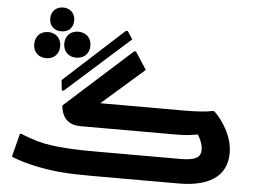

<svg xmlns="http://www.w3.org/2000/svg" viewBox="-63 -1082 1534 1163"><g transform="rotate(5 704.5 -500.5)"><path d="M275 -856C316 -856 348 -882 348 -928C348 -974 316 -1001 275 -1001C235 -1001 202 -974 202 -928C202 -882 235 -856 275 -856ZM310 -500H322L708 -845L677 -893H665L303 -562ZM300 -784C300 -734 335 -705 379 -705C424 -705 459 -734 459 -784C459 -834 424 -863 379 -863C335 -863 300 -834 300 -784ZM198 -686C242 -686 277 -715 277 -765C277 -816 242 -845 198 -845C154 -845 119 -816 119 -765C119 -715 154 -686 198 -686ZM1241 -455H1229C1189 -446 1123 -443 1060 -443H549L806 -668L737 -774H726L321 -409C329 -324 378 -294 441 -294H1029C1073 -294 1106 -297 1154 -306C1171 -280 1185 -246 1185 -214C1185 -169 1152 -149 1063 -149H549C447 -149 294 -151 192 -180C169 -187 113 -205 91 -216H80L44 -74C70 -62 124 -45 163 -36C298 -3 414 0 535 0H1063C1287 0 1356 -98 1356 -211C1356 -314 1290 -409 1241 -455Z"/></g></svg>

Font: Kufam Arabic Latin Roman Bold
Style: Regular
Weight: 700
Designer: Wael Morcos & Artur Schmal
Version: Version 1.200;PS 001.200;hotconv 1.0.88;makeotf.lib2.5.64775